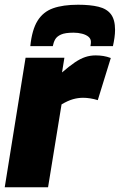

<svg xmlns="http://www.w3.org/2000/svg" viewBox="-23 -791 506 811"><path d="M249 -547 239 -485Q269 -511 292.5 -527Q316 -543 337 -550Q358 -557 381 -557Q398 -557 413.5 -554.5Q429 -552 445 -546L390 -368Q374 -373 358 -375.5Q342 -378 328 -378Q307 -378 285.5 -372Q264 -366 237 -350L180 0H-3L85 -547ZM307 -771Q358 -771 393 -762.5Q428 -754 445.5 -731Q463 -708 463 -665Q463 -649 460.5 -631.5Q458 -614 454 -596H359Q360 -602 360.5 -606Q361 -610 361 -614Q361 -627 351 -635.5Q341 -644 324 -648.5Q307 -653 288 -653Q252 -653 234.5 -645Q217 -637 210 -624.5Q203 -612 200 -596H105Q112 -665 135.5 -703Q159 -741 201 -756Q243 -771 307 -771Z"/></svg>

Font: Georama ExtraBold
Style: Italic
Weight: 800
Italic angle: -9°
Version: Version 1.001